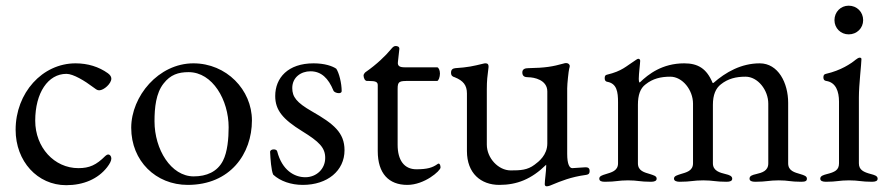

<svg xmlns="http://www.w3.org/2000/svg" viewBox="-20 -637 3129 676"><path d="M213 15C274 15 325 -7 357 -48C367 -61 372 -71 372 -79C372 -87 367 -93 361 -93C358 -93 354 -91 351 -88C319 -56 295 -45 256 -45C171 -45 104 -118 104 -212C104 -310 149 -377 214 -377C238 -377 279 -352 308 -330C316 -324 322 -319 329 -319C346 -319 372 -343 372 -360C372 -367 368 -373 360 -379C328 -402 289 -414 246 -414C129 -414 35 -310 35 -180C35 -69 112 15 213 15Z M641 14C791 14 867 -96 867 -213C867 -321 777 -414 661 -414C538 -414 442 -298 442 -187C442 -70 529 14 641 14ZM662 -16C582 -16 524 -111 524 -210C524 -258 529 -309 556 -343C580 -374 608 -383 644 -383C729 -383 785 -284 785 -189C785 -150 781 -102 765 -71C745 -32 707 -16 662 -16Z M1046 14C1133 14 1193 -36 1193 -108C1193 -170 1155 -201 1078 -245C1024 -276 1009 -296 1009 -327C1009 -365 1040 -386 1073 -386C1111 -386 1136 -362 1154 -318C1156 -313 1165 -309 1173 -309C1178 -309 1183 -311 1183 -316C1183 -344 1174 -380 1164 -395C1151 -404 1124 -414 1084 -414C994 -414 949 -363 949 -299C949 -249 976 -217 1044 -175C1104 -138 1125 -117 1125 -81C1125 -42 1094 -13 1055 -13C1016 -13 973 -38 956 -104C955 -109 949 -111 944 -111C937 -111 931 -108 931 -102C932 -79 935 -36 942 -22C967 1 1005 14 1046 14Z M1414 14C1475 14 1531 -36 1531 -47C1531 -54 1529 -61 1524 -61C1523 -61 1521 -60 1520 -59C1503 -47 1485 -41 1446 -41C1403 -41 1380 -73 1380 -127V-324C1380 -351 1386 -352 1420 -352H1519C1524 -352 1529 -366 1529 -378C1529 -390 1524 -400 1519 -400H1405C1388 -400 1379 -404 1381 -419L1386 -464C1387 -473 1379 -475 1373 -475C1366 -475 1362 -470 1356 -463C1338 -441 1306 -410 1267 -383C1265 -382 1260 -375 1260 -372C1260 -362 1265 -352 1272 -352H1278C1304 -352 1310 -348 1310 -337V-105C1310 -26 1349 14 1414 14Z M1905 19C1911 19 1921 15 1925 13C1954 1 1990 -14 2042 -21C2050 -22 2056 -24 2056 -35C2056 -47 2048 -48 2041 -48C2031 -48 2005 -45 1995 -45C1985 -45 1977 -59 1977 -95V-326C1977 -342 1982 -388 1984 -395C1985 -399 1986 -402 1986 -404C1986 -411 1980 -415 1973 -415C1970 -415 1966 -414 1963 -413C1927 -403 1901 -398 1840 -397C1829 -397 1819 -394 1819 -382C1819 -368 1828 -365 1840 -365C1860 -365 1907 -356 1907 -315V-132C1907 -91 1877 -68 1862 -57C1837 -38 1812 -37 1778 -37C1735 -37 1694 -80 1694 -128V-323C1694 -353 1696 -369 1700 -400C1701 -411 1696 -414 1690 -414C1687 -414 1686 -414 1682 -413C1645 -404 1628 -400 1583 -397C1575 -396 1568 -393 1568 -381C1568 -370 1574 -367 1581 -365C1611 -353 1624 -337 1624 -308V-105C1624 -27 1673 14 1738 14C1800 14 1851 -6 1903 -57V-51C1903 -34 1898 -2 1898 11C1898 16 1900 19 1905 19Z M2110 3C2150 3 2156 -2 2191 -2C2226 -2 2232 3 2272 3C2284 3 2292 0 2292 -8C2292 -18 2280 -20 2269 -24C2249 -30 2226 -35 2226 -62V-268C2226 -302 2234 -326 2253 -340C2278 -360 2306 -367 2340 -367C2383 -367 2420 -320 2420 -272V-62C2420 -35 2396 -30 2376 -24C2365 -20 2353 -18 2353 -8C2353 0 2362 3 2373 3C2413 3 2421 -2 2456 -2C2491 -2 2498 3 2538 3C2551 3 2558 0 2558 -8C2558 -17 2548 -21 2535 -24C2515 -29 2490 -35 2490 -62V-268C2490 -303 2500 -326 2518 -340C2543 -360 2571 -367 2605 -367C2648 -367 2685 -320 2685 -272V-62C2685 -35 2663 -29 2642 -24C2629 -21 2619 -18 2619 -8C2619 0 2627 3 2639 3C2679 3 2687 -2 2722 -2C2757 -2 2761 3 2801 3C2816 3 2821 0 2821 -8C2821 -17 2811 -20 2798 -24C2778 -30 2755 -35 2755 -62V-275C2755 -345 2720 -414 2655 -414C2590 -414 2535 -383 2492 -345H2489C2468 -396 2437 -414 2389 -414C2312 -414 2263 -376 2233 -347H2231C2230 -348 2229 -353 2229 -359C2229 -378 2234 -414 2234 -423C2234 -427 2231 -430 2228 -430C2224 -430 2221 -427 2219 -426C2183 -403 2171 -387 2117 -374C2112 -373 2109 -370 2109 -362C2109 -354 2112 -350 2118 -349C2152 -343 2156 -313 2156 -277V-62C2156 -35 2132 -30 2113 -24C2100 -20 2090 -17 2090 -8C2090 1 2099 3 2110 3Z M2968 -516C2997 -516 3019 -538 3019 -566C3019 -595 2997 -617 2968 -617C2940 -617 2918 -595 2918 -566C2918 -538 2940 -516 2968 -516ZM2888 3C2927 3 2934 -2 2969 -2C3004 -2 3012 3 3050 3C3063 3 3070 0 3070 -8C3070 -18 3058 -21 3047 -24C3020 -31 3004 -39 3004 -62V-294C3004 -339 3013 -413 3013 -429C3013 -432 3011 -434 3007 -434C3003 -434 2998 -431 2993 -427C2976 -413 2941 -389 2888 -377C2882 -376 2879 -372 2879 -365C2879 -357 2882 -353 2889 -352C2923 -347 2934 -315 2934 -279V-62C2934 -38 2919 -31 2891 -24C2880 -21 2868 -18 2868 -8C2868 0 2876 3 2888 3Z"/></svg>

Font: Garamond-Math
Style: Regular
Weight: 400
Version: Version 2019-08-16